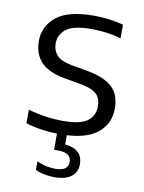

<svg xmlns="http://www.w3.org/2000/svg" viewBox="-85 -610 656 877"><g transform="rotate(10 242.5 -171.0)"><path d="M223.5 9.5Q133 9.5 60.5 -13V-76Q104 -63.5 143.5 -58Q183 -52.5 224 -52.5Q302 -52.5 335.2 -76.8Q368.5 -101 368.5 -145Q368.5 -181.5 348.8 -201.2Q329 -221 279 -231L196.5 -245.5Q118 -260.5 84.5 -297.5Q51 -334.5 51 -393Q51 -462 105.5 -506.2Q160 -550.5 278 -550.5Q351.5 -550.5 416.5 -533V-470Q381 -480 347.8 -484.2Q314.5 -488.5 279 -488.5Q194 -488.5 161.2 -462Q128.5 -435.5 128.5 -396Q128.5 -364.5 147 -342.5Q165.5 -320.5 215.5 -310.5L297.5 -296Q375.5 -281 411 -246.5Q446.5 -212 446.5 -149.5Q446.5 -76 390.8 -33.2Q335 9.5 223.5 9.5ZM229 207.5Q206 207.5 181.8 202.8Q157.5 198 140 189V149Q162 160 184.5 164.5Q207 169 227 169Q285.5 169 285.5 127Q285.5 84.5 226.5 84.5H206V-10H251.5V51.5Q333.5 59.5 333.5 129.5Q333.5 166 306.5 186.8Q279.5 207.5 229 207.5Z"/></g></svg>

Font: Encode Sans Semi Expanded
Style: Regular
Weight: 400
Width: 6
Designer: Multiple Designers
Foundry: Impallari Type
Version: Version 3.000; ttfautohint (v1.8.3) -l 8 -r 50 -G 200 -x 14 